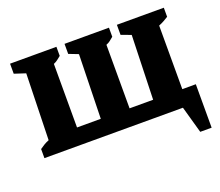

<svg xmlns="http://www.w3.org/2000/svg" viewBox="-107 -642 1070 934"><g transform="rotate(-20 428.0 -175.0)"><path d="M770 -86H840V139H781L742 0H25V-47Q36 -55 47.5 -62Q59 -69 74 -75L83 -418L25 -437V-489H265V-442Q255 -434 246 -427Q237 -420 225 -415V-86H348L356 -418L307 -437V-489H537V-442Q527 -434 518.5 -427Q510 -420 497 -415V-86H619L629 -418L578 -437V-489H821V-442Q810 -435 797.5 -428Q785 -421 770 -415Z"/></g></svg>

Font: Piazzolla
Style: Bold
Weight: 700
Designer: Juan Pablo del Peral
Foundry: Huerta Tipografica
Version: Version 1.330